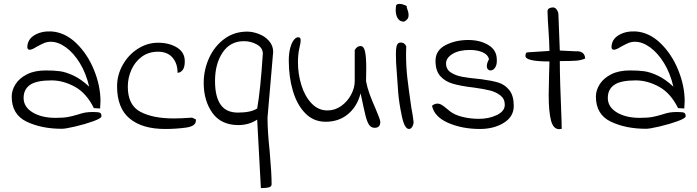

<svg xmlns="http://www.w3.org/2000/svg" viewBox="-20 -660 3574 984"><path d="M40 -165Q40 -198 60 -229Q80 -260 119 -279.5Q158 -299 214 -299Q257 -299 287 -295Q317 -291 356 -273Q395 -255 437 -216Q421 -285 389 -337Q357 -389 317.5 -417.5Q278 -446 240 -446Q222 -446 206.5 -439.5Q191 -433 169 -421Q144 -405 132 -405Q127 -405 123.5 -408.5Q120 -412 120 -417Q120 -457 155.5 -479Q191 -501 242 -499Q312 -495 370 -439.5Q428 -384 461.5 -302Q495 -220 495 -141Q495 -128 493 -104L461 -106Q423 -183 363.5 -215.5Q304 -248 244 -248Q167 -248 134 -225Q101 -202 101 -158Q101 -112 147 -84Q193 -56 265 -56Q305 -56 329 -60.5Q353 -65 379 -73Q400 -80 416 -83Q432 -86 457 -86Q485 -86 492.5 -82Q500 -78 500 -64Q500 -54 459 -39Q418 -24 367 -12Q316 0 297 0Q193 0 116.5 -36.5Q40 -73 40 -165Z M580 -218Q580 -275 608.5 -326.5Q637 -378 685.5 -409.5Q734 -441 790 -441Q847 -441 887 -416.5Q927 -392 927 -346Q927 -314 915.5 -300.5Q904 -287 890 -287Q890 -335 864 -365Q838 -395 790 -395Q742 -395 707 -369.5Q672 -344 653.5 -302.5Q635 -261 635 -216Q635 -121 699.5 -87Q764 -53 870 -53Q906 -53 964 -57Q966 -57 973 -53Q980 -49 984 -48V-42Q984 -13 933 -6Q882 1 826 1Q709 1 644.5 -52.5Q580 -106 580 -218Z M1298 -47Q1256 -19 1202 -19Q1113 -19 1068.5 -81.5Q1024 -144 1024 -235Q1024 -302 1051.5 -362.5Q1079 -423 1129.5 -460.5Q1180 -498 1247 -498Q1275 -498 1306.5 -486Q1338 -474 1359 -450Q1380 -426 1380 -394L1351 -57Q1351 11 1362 115Q1372 227 1372 284Q1372 297 1357 300.5Q1342 304 1317 304ZM1298 -104Q1315 -199 1327 -385Q1327 -415 1296.5 -432Q1266 -449 1230 -449Q1160 -449 1121 -391Q1082 -333 1082 -245Q1082 -165 1110.5 -124Q1139 -83 1199 -83Q1266 -83 1298 -104Z M1828 -182Q1811 -115 1764 -75.5Q1717 -36 1649 -36Q1587 -36 1544.5 -79.5Q1502 -123 1481 -194.5Q1460 -266 1460 -349Q1460 -387 1467.5 -414.5Q1475 -442 1486.5 -456Q1498 -470 1509 -469Q1521 -469 1521 -453Q1521 -440 1514 -412Q1507 -381 1507 -341Q1507 -281 1524.5 -224Q1542 -167 1576.5 -130.5Q1611 -94 1658 -94Q1697 -94 1729 -117Q1761 -140 1779.5 -175Q1798 -210 1798 -244V-403Q1809 -424 1828 -424Q1845 -424 1851 -395Q1857 -366 1857 -313Q1857 -268 1856 -244Q1862 -211 1874.5 -177Q1887 -143 1906 -100Q1929 -47 1929 -35Q1929 -5 1900 -5Q1882 -5 1871.5 -20.5Q1861 -36 1853 -68.5Q1845 -101 1828 -182Z M2010 -338Q2009 -355 2009 -382Q2009 -416 2014.5 -429Q2020 -442 2033 -442Q2044 -442 2050.5 -437.5Q2057 -433 2062 -423L2061 -383Q2061 -319 2067.5 -262Q2074 -205 2088 -109Q2096 -67 2099 -40Q2101 -26 2094 -12.5Q2087 1 2076 1Q2053 1 2039 -66.5Q2025 -134 2021 -183Q2017 -232 2010 -338ZM2008 -608Q2008 -619 2009 -624Q2008 -640 2027 -640Q2041 -640 2055.5 -633.5Q2070 -627 2064 -624Q2074 -598 2074 -583Q2074 -570 2068 -562.5Q2062 -555 2051 -549Q2029 -549 2018.5 -566Q2008 -583 2008 -608Z M2221 -129Q2233 -129 2244.5 -122Q2256 -115 2268 -104.5Q2280 -94 2287 -89Q2310 -71 2350 -61Q2390 -51 2435 -51Q2486 -51 2526.5 -70.5Q2567 -90 2567 -123Q2567 -153 2545 -170.5Q2523 -188 2492 -196Q2461 -204 2410 -211Q2341 -219 2300.5 -231Q2260 -243 2236 -270.5Q2212 -298 2212 -348Q2212 -402 2263 -428.5Q2314 -455 2380 -455Q2440 -455 2482.5 -429.5Q2525 -404 2526 -357Q2528 -330 2518 -314.5Q2508 -299 2494 -299Q2486 -299 2480.5 -305Q2475 -311 2475 -321Q2475 -337 2486 -356Q2481 -380 2453.5 -392Q2426 -404 2388 -404Q2332 -404 2299 -383.5Q2266 -363 2266 -335Q2266 -305 2290 -289Q2314 -273 2348.5 -266.5Q2383 -260 2447 -254Q2500 -247 2533.5 -237Q2567 -227 2590 -198.5Q2613 -170 2613 -117Q2613 -62 2562 -30.5Q2511 1 2440 1Q2349 1 2277.5 -30Q2206 -61 2194 -118Q2208 -129 2221 -129Z M2846 2Q2815 2 2803.5 -44Q2792 -90 2792 -173Q2792 -207 2794 -279Q2796 -323 2796 -345Q2673 -345 2673 -373Q2673 -382 2675.5 -387Q2678 -392 2687 -392L2796 -399Q2795 -448 2791 -506Q2787 -558 2786 -602Q2786 -613 2795 -617.5Q2804 -622 2814 -622Q2826 -622 2834 -609.5Q2842 -597 2842 -584L2849 -401L2932 -397Q2951 -399 2964.5 -390Q2978 -381 2979 -360Q2958 -351 2933 -349Q2908 -347 2849 -347Q2849 -254 2858 -41Q2858 -19 2858.5 -10.5Q2859 -2 2859 0Q2849 2 2846 2Z M3034 -165Q3034 -198 3054 -229Q3074 -260 3113 -279.5Q3152 -299 3208 -299Q3251 -299 3281 -295Q3311 -291 3350 -273Q3389 -255 3431 -216Q3415 -285 3383 -337Q3351 -389 3311.5 -417.5Q3272 -446 3234 -446Q3216 -446 3200.5 -439.5Q3185 -433 3163 -421Q3138 -405 3126 -405Q3121 -405 3117.5 -408.5Q3114 -412 3114 -417Q3114 -457 3149.5 -479Q3185 -501 3236 -499Q3306 -495 3364 -439.5Q3422 -384 3455.5 -302Q3489 -220 3489 -141Q3489 -128 3487 -104L3455 -106Q3417 -183 3357.5 -215.5Q3298 -248 3238 -248Q3161 -248 3128 -225Q3095 -202 3095 -158Q3095 -112 3141 -84Q3187 -56 3259 -56Q3299 -56 3323 -60.5Q3347 -65 3373 -73Q3394 -80 3410 -83Q3426 -86 3451 -86Q3479 -86 3486.5 -82Q3494 -78 3494 -64Q3494 -54 3453 -39Q3412 -24 3361 -12Q3310 0 3291 0Q3187 0 3110.5 -36.5Q3034 -73 3034 -165Z"/></svg>

Font: Indie Flower
Style: Regular
Weight: 400
Designer: Kimberly Geswein
Foundry: Kimberly Geswein
Version: Version 2.000